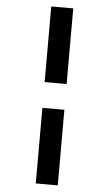

<svg xmlns="http://www.w3.org/2000/svg" viewBox="-66 -851 631 1113"><g transform="rotate(5 250.0 -295.0)"><path d="M186 -370V-810H314V-370ZM186 220V-220H314V220Z"/></g></svg>

Font: M PLUS Code Latin
Style: Bold
Weight: 700
Designer: Coji Morishita
Foundry: UNDERFOREST DESIGN
Version: Version 1.002; ttfautohint (v1.8.3)